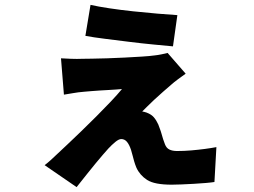

<svg xmlns="http://www.w3.org/2000/svg" viewBox="-20 -684 1040 787"><path d="M351 -664Q382 -657 428.5 -650Q475 -643 527 -637.5Q579 -632 626.5 -628Q674 -624 707 -622L689 -494Q657 -497 609.5 -501.5Q562 -506 510 -512.5Q458 -519 410 -525Q362 -531 330 -537ZM741 -382Q727 -372 710 -359.5Q693 -347 682 -337Q667 -324 648 -307.5Q629 -291 611.5 -274.5Q594 -258 581 -245Q568 -232 563 -227Q571 -226 581 -222.5Q591 -219 601 -212Q611 -205 620.5 -189.5Q630 -174 635 -157Q639 -147 642 -136Q645 -125 648.5 -114Q652 -103 656 -93Q662 -77 674.5 -71Q687 -65 706 -65Q735 -65 764 -67.5Q793 -70 819.5 -73.5Q846 -77 867 -81L859 62Q847 64 824 66Q801 68 774 69.5Q747 71 723 72Q699 73 684 73Q613 73 583 53.5Q553 34 539 3Q534 -9 530 -22.5Q526 -36 523 -48.5Q520 -61 517 -70Q510 -91 500.5 -102.5Q491 -114 477 -114Q467 -114 452.5 -102Q438 -90 424 -75Q415 -65 402 -50Q389 -35 372.5 -15Q356 5 336.5 29.5Q317 54 294 83L163 -7Q176 -17 187 -27Q198 -37 217 -55Q232 -69 257.5 -93Q283 -117 313 -146Q343 -175 374.5 -206.5Q406 -238 433.5 -267Q461 -296 480 -319Q470 -318 455 -317Q440 -316 423 -315Q406 -314 388.5 -313Q371 -312 354.5 -310.5Q338 -309 325 -308Q300 -306 278 -302Q256 -298 242 -296L230 -445Q246 -444 271 -443Q296 -442 318 -443Q330 -443 357 -443.5Q384 -444 419 -445Q454 -446 491 -448Q528 -450 561 -452Q594 -454 615 -457Q626 -458 643 -461.5Q660 -465 667 -467Z"/></svg>

Font: Noto Sans JP Thin Black
Style: Regular
Weight: 900
Version: Version 2.004-H2;hotconv 1.0.118;makeotfexe 2.5.65603